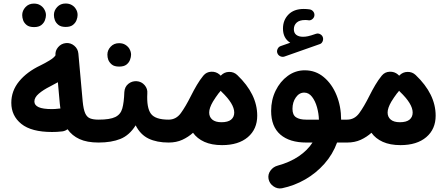

<svg xmlns="http://www.w3.org/2000/svg" viewBox="-20 -763 2525 1085"><path d="M43.9 -182.1Q43.9 -249.5 87.9 -303.2Q131.8 -356.9 208 -393.1Q234.9 -406.2 259.8 -421.4Q284.7 -436.5 293.5 -450.2Q291 -476.1 308.6 -496.6Q326.2 -517.1 352.5 -519.5Q378.9 -522 399.7 -504.6Q420.4 -487.3 422.9 -460.4L447.3 -189.5Q451.7 -145 461.4 -123Q471.2 -101.1 489.3 -94Q507.3 -86.9 536.6 -86.9H537.1Q564 -86.9 582.8 -67.9Q601.6 -48.8 601.6 -22Q601.6 4.9 582.8 23.7Q564 42.5 537.1 42.5H536.6Q471.7 42.5 429.2 22.9Q386.7 3.4 361.8 -32.7Q348.6 -22.9 332.5 -20.5Q317.9 -18.6 301.5 -17.8Q285.2 -17.1 273.9 -17.1Q157.7 -17.1 100.8 -62.7Q43.9 -108.4 43.9 -182.1ZM174.3 -189.5Q174.3 -168.5 198.2 -157.5Q222.2 -146.5 273.9 -146.5Q280.8 -146.5 292.2 -147.2Q303.7 -147.9 314.5 -149.4Q317.9 -149.9 321.3 -149.9Q319.3 -163.1 317.9 -177.7L307.1 -298.3Q287.1 -286.6 263.7 -274.9Q224.6 -255.4 199.5 -233.9Q174.3 -212.4 174.3 -189.5ZM284.7 -678.7Q284.7 -703.6 303.2 -723.4Q321.8 -743.2 350.6 -743.2Q371.1 -743.2 385.7 -734.6Q400.4 -726.1 408.2 -712.9Q418.5 -697.8 418.5 -678.2Q418.5 -665 412.6 -649.4Q406.7 -633.8 392.3 -622.3Q377.9 -610.8 351.1 -610.8Q324.2 -610.8 309.8 -622.6Q295.4 -634.3 290 -649.4Q284.7 -663.1 284.7 -678.7ZM105.5 -677.7Q105.5 -702.6 124 -722.7Q142.6 -742.7 171.4 -742.7Q192.4 -742.7 206.8 -733.9Q221.2 -725.1 229 -712.4Q239.7 -695.3 239.7 -677.7Q239.7 -664.6 233.9 -648.7Q228 -632.8 213.4 -621.3Q198.7 -609.9 172.4 -609.9Q145 -609.9 130.6 -621.6Q116.2 -633.3 110.8 -648.4Q105.5 -663.6 105.5 -677.7Z M472.2 -22Q472.2 -48.8 491.2 -67.9Q510.3 -86.9 537.1 -86.9Q601.1 -86.9 631.3 -101.6Q661.6 -116.2 671.1 -150.1Q680.7 -184.1 682.6 -242.7Q684.6 -272.5 705.1 -289.1Q725.6 -305.7 752.4 -304.2Q779.8 -302.2 797.4 -281.7Q814.9 -261.2 812.5 -235.4Q808.1 -153.8 832.8 -120.4Q857.4 -86.9 932.6 -86.9H933.1Q960 -86.9 978.8 -67.9Q997.6 -48.8 997.6 -22Q997.6 4.9 978.8 23.7Q960 42.5 933.1 42.5H932.6Q866.2 42.5 819.8 20.3Q773.4 -2 746.6 -54.7Q711.4 1.5 660.6 22Q609.9 42.5 537.1 42.5Q510.3 42.5 491.2 23.7Q472.2 4.9 472.2 -22ZM586.9 -454.6Q586.9 -479.5 605.5 -499.3Q624 -519 652.8 -519Q673.3 -519 687.7 -510.3Q702.1 -501.5 710.4 -488.8Q720.7 -471.2 720.7 -454.1Q720.7 -440.9 714.8 -425Q709 -409.2 694.6 -397.9Q680.2 -386.7 653.3 -386.7Q626 -386.7 611.8 -398.4Q597.7 -410.2 591.8 -425.3Q586.9 -438.5 586.9 -454.6Z M868.7 -22Q868.7 -48.8 887.5 -67.9Q906.2 -86.9 933.1 -86.9Q975.1 -86.9 1002 -123.8Q1028.8 -160.6 1059.1 -221.2Q1075.2 -253.4 1092.5 -282.7Q1109.9 -312 1127.9 -334Q1128.9 -335.4 1129.9 -336.4Q1146.5 -356.4 1173.6 -357.7Q1200.7 -358.9 1220.7 -341.8Q1224.1 -338.9 1227.5 -335Q1228 -335.9 1229 -336.9Q1247.6 -356 1274.4 -356.7Q1301.3 -357.4 1320.8 -338.9Q1433.6 -231.4 1433.6 -109.4Q1433.6 -33.2 1380.6 12Q1327.6 57.1 1234.9 57.1Q1176.3 57.1 1135 38.6Q1093.8 20 1070.8 -12.7Q1044.4 11.2 1010.5 26.9Q976.6 42.5 933.1 42.5Q906.2 42.5 887.5 23.7Q868.7 4.9 868.7 -22ZM1162.1 -127Q1162.1 -102.1 1179.7 -87.2Q1197.3 -72.3 1231.4 -72.3Q1268.1 -72.3 1285.9 -86.9Q1303.7 -101.6 1303.7 -127Q1303.7 -176.3 1231.4 -245.1Q1229 -247.6 1227.1 -250Q1222.2 -244.1 1217.3 -237.8L1215.3 -235.8Q1207 -224.6 1198.5 -212.4Q1189.9 -200.2 1183.1 -188.5Q1162.1 -152.3 1162.1 -127Z M1710.9 42.5Q1616.7 42.5 1564.5 -2.4Q1512.2 -47.4 1512.2 -136.2Q1512.2 -198.7 1537.6 -250.7Q1563 -302.7 1606.2 -334.2Q1649.4 -365.7 1702.1 -365.7Q1763.7 -365.7 1809.8 -327.1Q1856 -288.6 1881.8 -225.1Q1907.7 -161.6 1907.7 -86.9H1941.4Q1968.3 -86.9 1987.1 -67.9Q2005.9 -48.8 2005.9 -22Q2005.9 4.9 1987.1 23.7Q1968.3 42.5 1941.4 42.5H1884.8Q1860.4 109.4 1813.2 162.6Q1766.1 215.8 1704.3 251.2Q1642.6 286.6 1573.7 300.8Q1547.9 305.7 1525.4 290Q1502.9 274.4 1497.6 248.5Q1492.7 222.7 1508.3 201.2Q1523.9 179.7 1549.3 172.9Q1618.7 153.8 1668.2 120.1Q1717.8 86.4 1746.1 42.5ZM1709.5 -86.9H1782.2Q1781.2 -121.6 1771.5 -156.7Q1761.7 -191.9 1743.4 -215.8Q1725.1 -239.7 1699.2 -239.7Q1670.9 -239.7 1651.9 -212.6Q1632.8 -185.5 1632.8 -147.9Q1632.8 -113.3 1653.1 -100.1Q1673.3 -86.9 1709.5 -86.9ZM1547.4 -462.9Q1543 -474.1 1548.8 -486.6Q1554.7 -499 1566.9 -502.9L1620.1 -521.5Q1579.1 -546.9 1579.1 -601.6Q1579.1 -649.4 1610.1 -680.9Q1641.1 -712.4 1696.3 -712.4Q1713.9 -712.4 1729.5 -710Q1742.2 -708 1750 -698.2Q1757.8 -688.5 1756.8 -676.3Q1755.9 -664.1 1745.6 -655.3Q1735.4 -646.5 1722.7 -648.4Q1716.3 -649.9 1704.6 -649.9Q1672.4 -649.9 1656.5 -635.3Q1640.6 -620.6 1640.6 -597.7Q1640.6 -576.7 1654.5 -565.9Q1668.5 -555.2 1692.4 -555.2Q1705.6 -555.2 1720.5 -558.3Q1735.4 -561.5 1765.1 -571.8Q1778.3 -576.2 1790.3 -569.3Q1802.2 -562.5 1805.2 -549.8Q1807.6 -537.6 1802 -526.9Q1796.4 -516.1 1785.6 -513.2L1587.4 -443.4Q1575.7 -439.5 1563.7 -445.1Q1551.8 -450.7 1547.4 -462.9Z M1877 -22Q1877 -48.8 1895.8 -67.9Q1914.6 -86.9 1941.4 -86.9Q1983.4 -86.9 2010.3 -123.8Q2037.1 -160.6 2067.4 -221.2Q2083.5 -253.4 2100.8 -282.7Q2118.2 -312 2136.2 -334Q2137.2 -335.4 2138.2 -336.4Q2154.8 -356.4 2181.9 -357.7Q2209 -358.9 2229 -341.8Q2232.4 -338.9 2235.8 -335Q2236.3 -335.9 2237.3 -336.9Q2255.9 -356 2282.7 -356.7Q2309.6 -357.4 2329.1 -338.9Q2441.9 -231.4 2441.9 -109.4Q2441.9 -33.2 2388.9 12Q2335.9 57.1 2243.2 57.1Q2184.6 57.1 2143.3 38.6Q2102.1 20 2079.1 -12.7Q2052.7 11.2 2018.8 26.9Q1984.9 42.5 1941.4 42.5Q1914.6 42.5 1895.8 23.7Q1877 4.9 1877 -22ZM2170.4 -127Q2170.4 -102.1 2188 -87.2Q2205.6 -72.3 2239.7 -72.3Q2276.4 -72.3 2294.2 -86.9Q2312 -101.6 2312 -127Q2312 -176.3 2239.7 -245.1Q2237.3 -247.6 2235.4 -250Q2230.5 -244.1 2225.6 -237.8L2223.6 -235.8Q2215.3 -224.6 2206.8 -212.4Q2198.2 -200.2 2191.4 -188.5Q2170.4 -152.3 2170.4 -127Z"/></svg>

Font: Mikhak-DS1-FD Bold
Style: Bold
Weight: 700
Designer: Amin Abedi
Version: Version 3.2